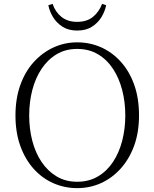

<svg xmlns="http://www.w3.org/2000/svg" viewBox="-20 -958 799 993"><path d="M230 -931 252 -938Q266 -896 298 -870.5Q330 -845 379 -845Q429 -845 460.5 -870.5Q492 -896 508 -938L529 -931Q523 -900 505 -870Q487 -840 456 -820Q425 -800 379 -800Q334 -800 303 -820Q272 -840 254 -870Q236 -900 230 -931ZM131 -361Q131 -292 147 -230Q163 -168 195 -120.5Q227 -73 273 -45.5Q319 -18 379 -18Q440 -18 486.5 -45.5Q533 -73 564.5 -120.5Q596 -168 612 -230Q628 -292 628 -361Q628 -430 612 -492Q596 -554 564.5 -602Q533 -650 486.5 -677.5Q440 -705 379 -705Q319 -705 273 -677.5Q227 -650 195 -602Q163 -554 147 -492Q131 -430 131 -361ZM379 -739Q445 -739 502.5 -713.5Q560 -688 604.5 -639Q649 -590 674 -520Q699 -450 699 -361Q699 -274 674 -205Q649 -136 604.5 -86.5Q560 -37 502.5 -11Q445 15 379 15Q314 15 256 -10.5Q198 -36 154 -85Q110 -134 85 -203.5Q60 -273 60 -361Q60 -448 85 -518Q110 -588 154.5 -637Q199 -686 256.5 -712.5Q314 -739 379 -739Z"/></svg>

Font: Noto Serif HK
Style: Regular
Weight: 200
Designer: Ryoko NISHIZUKA 西塚涼子 (kana & ideographs); Frank Grießhammer (Latin, Greek & Cyrillic); Wenlong ZHANG 张文龙 (bopomofo); San
Foundry: Adobe
Version: Version 2.001;hotconv 1.1.0;makeotfexe 2.6.0